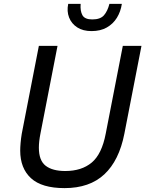

<svg xmlns="http://www.w3.org/2000/svg" viewBox="-20 -956 748 988"><path d="M84 -181Q84 -198 86 -221Q88 -244 92 -268L180 -720H276L188 -268Q184 -248 182 -230Q180 -212 180 -196Q180 -130 215 -103Q250 -76 316 -76Q400 -76 452 -119.5Q504 -163 524 -268L612 -720H708L620 -268Q593 -130 517 -59Q441 12 312 12Q195 12 139.5 -39Q84 -90 84 -181ZM451 -796Q407 -796 377.5 -815Q348 -834 335.5 -866Q323 -898 331 -936H395Q392 -900 404 -878Q416 -856 455 -856Q497 -856 515.5 -878Q534 -900 543 -936H607Q601 -896 581.5 -864.5Q562 -833 529.5 -814.5Q497 -796 451 -796Z"/></svg>

Font: Kufam
Style: Italic
Weight: 400
Italic angle: -11°
Designer: Artur Schmal
Foundry: Original Type
Version: Version 1.301; ttfautohint (v1.8.3)